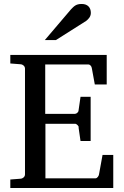

<svg xmlns="http://www.w3.org/2000/svg" viewBox="-20 -948 623 968"><path d="M376 -306 386 -237H437V-460H386L376 -391C376 -383 366 -374 358 -374H208V-623H425C435 -623 442 -613 443 -604L458 -522H518V-671H32V-628L84 -624C96 -623 106 -614 106 -602V-69C106 -57 96 -48 84 -47L32 -43V0H551V-167H497L479 -68C478 -61 470 -49 462 -49H209V-324H359C366 -324 377 -313 377 -306ZM391 -928C362 -928 352 -915 338 -901L206 -746H262L415 -843C426 -852 438 -864 438 -883C438 -911 421 -928 392 -928Z"/></svg>

Font: Veleka
Style: Regular
Weight: 400
Designer: Stefan Peev, Context Ltd, 2016; SIL International, 1997-2014.
Foundry: Stefan Peev, Context Ltd, 2016
Version: Version 1.000